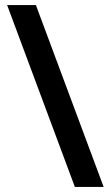

<svg xmlns="http://www.w3.org/2000/svg" viewBox="-20 -734 435 754"><path d="M121 -714H8L274 0H387Z"/></svg>

Font: Noto Sans Kayah Li SemiBold
Style: Regular
Weight: 600
Designer: Monotype Design Team, Sérgio Martins
Foundry: Monotype Imaging Inc.
Version: Version 2.002